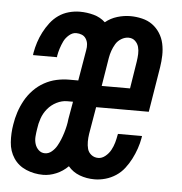

<svg xmlns="http://www.w3.org/2000/svg" viewBox="-44 -570 588 621"><g transform="rotate(5 250.0 -260.0)"><path d="M118 8Q89 8 63 -3Q37 -14 22 -36.5Q7 -59 5 -88Q3 -117 8 -146Q11 -166 17.5 -186Q24 -206 34.5 -225Q45 -244 60.5 -260Q76 -276 95 -286.5Q114 -297 134.5 -301.5Q155 -306 175 -306H205L222 -406Q224 -416 223 -425.5Q222 -435 217 -443Q212 -451 203.5 -454.5Q195 -458 185 -458Q173 -458 162 -448.5Q151 -439 145.5 -427.5Q140 -416 136 -403.5Q132 -391 130 -379V-375H52L53 -383Q56 -400 61.5 -417Q67 -434 75.5 -450.5Q84 -467 95.5 -482Q107 -497 122 -507.5Q137 -518 155 -523Q173 -528 191 -528Q214 -528 236 -522Q258 -516 274 -501Q291 -515 312.5 -521.5Q334 -528 355 -528Q374 -528 393 -523.5Q412 -519 426.5 -508.5Q441 -498 451 -482.5Q461 -467 465 -448.5Q469 -430 468.5 -410.5Q468 -391 465 -372L441 -225H270L255 -137Q253 -124 253 -111.5Q253 -99 256 -88Q259 -77 268.5 -69.5Q278 -62 291 -62Q303 -62 314 -71Q325 -80 331.5 -92Q338 -104 341.5 -116.5Q345 -129 347 -141L348 -145H426L425 -138Q422 -121 416 -103.5Q410 -86 401.5 -69.5Q393 -53 381.5 -38Q370 -23 354 -12.5Q338 -2 320 3Q302 8 285 8Q259 8 236.5 -0.5Q214 -9 199 -27Q182 -10 160.5 -1Q139 8 118 8ZM282 -295H374L388 -383Q390 -396 390.5 -408Q391 -420 388 -431Q385 -442 376.5 -450Q368 -458 355 -458Q343 -458 331.5 -451Q320 -444 313.5 -433Q307 -422 303 -410.5Q299 -399 297 -387ZM118 -62Q130 -62 140 -70.5Q150 -79 156 -89.5Q162 -100 166.5 -111Q171 -122 174.5 -133.5Q178 -145 180.5 -156.5Q183 -168 184 -179L194 -236H175Q158 -236 141 -227.5Q124 -219 112 -204.5Q100 -190 94 -172.5Q88 -155 86 -138Q84 -126 83 -113.5Q82 -101 85.5 -89.5Q89 -78 97.5 -70Q106 -62 118 -62Z"/></g></svg>

Font: Iosevka Term Oblique
Style: Regular
Weight: 400
Italic angle: -9°
Monospace: yes
Designer: Belleve Invis
Foundry: Belleve Invis
Version: Version 31.4.0